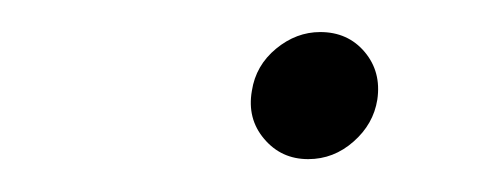

<svg xmlns="http://www.w3.org/2000/svg" viewBox="-20 -568 308 118"><path d="M169.4 -470.2Q152.8 -470.2 142.3 -482.7Q131.8 -495.1 134.8 -512.2Q137.2 -527.8 149.7 -538.1Q162.1 -548.3 176.8 -548.3Q193.8 -548.3 204.1 -536.1Q214.4 -523.9 211.9 -506.8Q209.5 -491.7 197.3 -481Q185.1 -470.2 169.4 -470.2Z"/></svg>

Font: Inter 16pt ExtraLight
Style: Italic
Weight: 250
Italic angle: -9.3988°
Version: Version 4.001;git-66647c0bb